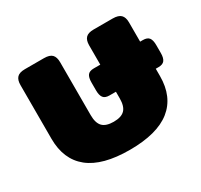

<svg xmlns="http://www.w3.org/2000/svg" viewBox="-119 -679 888 847"><g transform="rotate(-30 325.0 -255.0)"><path d="M43 -201V-474Q43 -500 55 -512.5Q67 -525 95 -525H192Q221 -525 233 -512.5Q245 -500 245 -474V-204Q245 -164 262.5 -146Q280 -128 319 -128Q358 -128 375.5 -146Q393 -164 393 -204V-238H360Q338 -238 329 -250Q320 -262 320 -287V-327Q320 -353 329 -364.5Q338 -376 360 -376H393V-474Q393 -500 405 -512.5Q417 -525 445 -525H542Q571 -525 583.5 -512.5Q596 -500 596 -474V-376H610Q632 -376 641 -364.5Q650 -353 650 -327V-287Q650 -262 641 -250Q632 -238 610 -238H596V-201Q596 -95 527 -40Q458 15 319 15Q180 15 111.5 -40Q43 -95 43 -201Z"/></g></svg>

Font: Mitr SemiBold
Style: Regular
Weight: 600
Designer: Thanarat Vachiruckul
Foundry: Cadson Demak
Version: Version 1.003